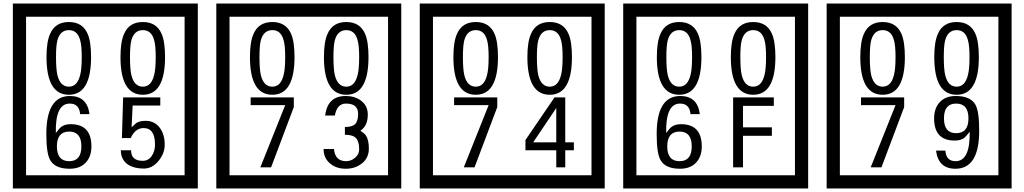

<svg xmlns="http://www.w3.org/2000/svg" viewBox="-20 -980 5815 1090"><path d="M1103 90H53V-960H1103ZM1028 15V-885H128V15ZM497 -656Q497 -442 371 -442Q244 -442 244 -656Q244 -744 265 -789Q294 -855 371 -855Q448 -855 477 -789Q497 -745 497 -656ZM444 -656Q444 -723 435 -752Q420 -809 371 -809Q322 -809 306 -752Q298 -723 298 -656Q298 -587 306 -553Q322 -488 371 -488Q419 -488 435 -554Q444 -587 444 -656ZM917 -656Q917 -442 791 -442Q664 -442 664 -656Q664 -744 685 -789Q714 -855 791 -855Q868 -855 897 -789Q917 -745 917 -656ZM864 -656Q864 -723 855 -752Q840 -809 791 -809Q742 -809 726 -752Q718 -723 718 -656Q718 -587 726 -553Q742 -488 791 -488Q839 -488 855 -554Q864 -587 864 -656ZM499 -149Q499 -91 466.5 -56.5Q434 -22 375 -22Q291 -22 264 -73Q243 -111 243 -219Q243 -435 377 -435Q475 -435 488 -332H435Q430 -392 376 -392Q293 -392 297 -225Q318 -253 328 -260Q348 -275 381 -275Q499 -275 499 -149ZM442 -149Q442 -233 373 -233Q303 -233 303 -149Q303 -65 373 -65Q442 -65 442 -149ZM915 -160Q916 -111 880.5 -67Q845 -23 796 -23Q741 -23 706 -46Q666 -74 666 -127H724Q724 -67 790 -67Q824 -67 843 -97Q860 -124 860 -159Q860 -253 795 -253Q748 -253 722 -196H672L679 -427H890V-381H733L727 -257Q740 -269 753 -281Q772 -294 807 -294Q859 -294 889 -252Q915 -215 915 -160Z M2258 90H1208V-960H2258ZM2183 15V-885H1283V15ZM1652 -656Q1652 -442 1526 -442Q1399 -442 1399 -656Q1399 -744 1420 -789Q1449 -855 1526 -855Q1603 -855 1632 -789Q1652 -745 1652 -656ZM1599 -656Q1599 -723 1590 -752Q1575 -809 1526 -809Q1477 -809 1461 -752Q1453 -723 1453 -656Q1453 -587 1461 -553Q1477 -488 1526 -488Q1574 -488 1590 -554Q1599 -587 1599 -656ZM2072 -656Q2072 -442 1946 -442Q1819 -442 1819 -656Q1819 -744 1840 -789Q1869 -855 1946 -855Q2023 -855 2052 -789Q2072 -745 2072 -656ZM2019 -656Q2019 -723 2010 -752Q1995 -809 1946 -809Q1897 -809 1881 -752Q1873 -723 1873 -656Q1873 -587 1881 -553Q1897 -488 1946 -488Q1994 -488 2010 -554Q2019 -587 2019 -656ZM1648 -372 1519 -30H1458L1599 -383H1403V-427H1648ZM2074 -136Q2074 -84 2035.5 -53Q1997 -22 1944 -22Q1889 -22 1855 -51Q1817 -82 1817 -134H1876Q1882 -65 1945 -65Q1973 -65 1996 -84.5Q2019 -104 2019 -132Q2019 -177 2001 -196Q1983 -215 1938 -215V-259Q1980 -259 1996.5 -276Q2013 -293 2013 -334Q2013 -392 1944 -392Q1893 -392 1881 -324H1826Q1839 -435 1943 -435Q1994 -435 2029 -409Q2068 -380 2068 -330Q2068 -265 2026 -238Q2050 -222 2058 -210Q2074 -185 2074 -136Z M3413 90H2363V-960H3413ZM3338 15V-885H2438V15ZM2807 -656Q2807 -442 2681 -442Q2554 -442 2554 -656Q2554 -744 2575 -789Q2604 -855 2681 -855Q2758 -855 2787 -789Q2807 -745 2807 -656ZM2754 -656Q2754 -723 2745 -752Q2730 -809 2681 -809Q2632 -809 2616 -752Q2608 -723 2608 -656Q2608 -587 2616 -553Q2632 -488 2681 -488Q2729 -488 2745 -554Q2754 -587 2754 -656ZM3227 -656Q3227 -442 3101 -442Q2974 -442 2974 -656Q2974 -744 2995 -789Q3024 -855 3101 -855Q3178 -855 3207 -789Q3227 -745 3227 -656ZM3174 -656Q3174 -723 3165 -752Q3150 -809 3101 -809Q3052 -809 3036 -752Q3028 -723 3028 -656Q3028 -587 3036 -553Q3052 -488 3101 -488Q3149 -488 3165 -554Q3174 -587 3174 -656ZM2803 -372 2674 -30H2613L2754 -383H2558V-427H2803ZM3238 -127H3189V-30H3138V-127H2963V-185L3128 -427H3189V-172H3238ZM3138 -172V-367L3007 -172Z M4568 90H3518V-960H4568ZM4493 15V-885H3593V15ZM3962 -656Q3962 -442 3836 -442Q3709 -442 3709 -656Q3709 -744 3730 -789Q3759 -855 3836 -855Q3913 -855 3942 -789Q3962 -745 3962 -656ZM3909 -656Q3909 -723 3900 -752Q3885 -809 3836 -809Q3787 -809 3771 -752Q3763 -723 3763 -656Q3763 -587 3771 -553Q3787 -488 3836 -488Q3884 -488 3900 -554Q3909 -587 3909 -656ZM4382 -656Q4382 -442 4256 -442Q4129 -442 4129 -656Q4129 -744 4150 -789Q4179 -855 4256 -855Q4333 -855 4362 -789Q4382 -745 4382 -656ZM4329 -656Q4329 -723 4320 -752Q4305 -809 4256 -809Q4207 -809 4191 -752Q4183 -723 4183 -656Q4183 -587 4191 -553Q4207 -488 4256 -488Q4304 -488 4320 -554Q4329 -587 4329 -656ZM3964 -149Q3964 -91 3931.5 -56.5Q3899 -22 3840 -22Q3756 -22 3729 -73Q3708 -111 3708 -219Q3708 -435 3842 -435Q3940 -435 3953 -332H3900Q3895 -392 3841 -392Q3758 -392 3762 -225Q3783 -253 3793 -260Q3813 -275 3846 -275Q3964 -275 3964 -149ZM3907 -149Q3907 -233 3838 -233Q3768 -233 3768 -149Q3768 -65 3838 -65Q3907 -65 3907 -149ZM4373 -379H4198V-257H4362V-209H4198V-30H4142V-427H4373Z M5723 90H4673V-960H5723ZM5648 15V-885H4748V15ZM5117 -656Q5117 -442 4991 -442Q4864 -442 4864 -656Q4864 -744 4885 -789Q4914 -855 4991 -855Q5068 -855 5097 -789Q5117 -745 5117 -656ZM5064 -656Q5064 -723 5055 -752Q5040 -809 4991 -809Q4942 -809 4926 -752Q4918 -723 4918 -656Q4918 -587 4926 -553Q4942 -488 4991 -488Q5039 -488 5055 -554Q5064 -587 5064 -656ZM5537 -656Q5537 -442 5411 -442Q5284 -442 5284 -656Q5284 -744 5305 -789Q5334 -855 5411 -855Q5488 -855 5517 -789Q5537 -745 5537 -656ZM5484 -656Q5484 -723 5475 -752Q5460 -809 5411 -809Q5362 -809 5346 -752Q5338 -723 5338 -656Q5338 -587 5346 -553Q5362 -488 5411 -488Q5459 -488 5475 -554Q5484 -587 5484 -656ZM5113 -372 4984 -30H4923L5064 -383H4868V-427H5113ZM5539 -238Q5539 -22 5404 -22Q5307 -22 5294 -125H5347Q5351 -65 5405 -65Q5488 -65 5485 -232Q5464 -205 5454 -197Q5434 -182 5400 -182Q5283 -182 5283 -308Q5283 -366 5315.5 -400.5Q5348 -435 5406 -435Q5490 -435 5518 -385Q5539 -346 5539 -238ZM5478 -308Q5478 -392 5408 -392Q5339 -392 5339 -308Q5339 -224 5408 -224Q5478 -224 5478 -308Z"/></svg>

Font: Unicode BMP Fallback SIL
Style: Regular
Weight: 400
Foundry: NRSI, SIL International
Version: Version 5.1 Based on Unicode 5.1